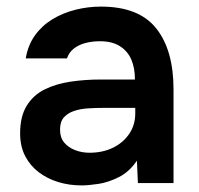

<svg xmlns="http://www.w3.org/2000/svg" viewBox="-20 -555 603 582"><path d="M227 7Q190 7 157 -3Q124 -13 98 -32.5Q72 -52 56.5 -81.5Q41 -111 41 -151Q41 -202 61 -234.5Q81 -267 115.5 -284Q150 -301 194 -307.5Q238 -314 286 -314H389Q389 -349 378 -374.5Q367 -400 343.5 -415Q320 -430 283 -430Q259 -430 238.5 -424.5Q218 -419 203.5 -407.5Q189 -396 183 -378H58Q65 -419 86.5 -448.5Q108 -478 139.5 -497Q171 -516 209 -525.5Q247 -535 286 -535Q401 -535 453.5 -469Q506 -403 506 -284V0H398L395 -68Q372 -34 340 -18Q308 -2 278 2.5Q248 7 227 7ZM251 -92Q291 -92 322 -107Q353 -122 371.5 -149Q390 -176 390 -211V-228H294Q270 -228 246.5 -226.5Q223 -225 204 -218.5Q185 -212 173.5 -199Q162 -186 162 -162Q162 -138 174.5 -123Q187 -108 207.5 -100Q228 -92 251 -92Z"/></svg>

Font: Onest SemiBold
Style: Regular
Weight: 600
Designer: Dmitri Voloshin, Andrey Kudryavtsev
Foundry: Dmitri Voloshin, Andrey Kudryavtsev
Version: Version 1.000;gftools[0.9.33]